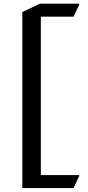

<svg xmlns="http://www.w3.org/2000/svg" viewBox="-20 -874 462 1012"><path d="M97.7 117.2V-810.5L190.4 -854.5H397.5V-849.6L367.7 -786.1H195.3V48.8H397.5V53.7L367.7 117.2Z"/></svg>

Font: Nova Square
Style: Book
Weight: 400
Version: Version 2.000